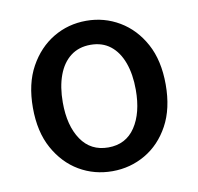

<svg xmlns="http://www.w3.org/2000/svg" viewBox="-64 -567 666 645"><g transform="rotate(-10 269.5 -244.5)"><path d="M270 12Q208 12 157 -18Q106 -48 74.5 -105Q43 -162 43 -244Q43 -326 74.5 -383Q106 -440 157 -470.5Q208 -501 270 -501Q331 -501 382.5 -470.5Q434 -440 465 -383Q496 -326 496 -244Q496 -162 465 -105Q434 -48 382.5 -18Q331 12 270 12ZM270 -69Q330 -69 362 -117Q394 -165 394 -244Q394 -297 379.5 -336.5Q365 -376 337.5 -397.5Q310 -419 270 -419Q230 -419 202 -397.5Q174 -376 159.5 -336.5Q145 -297 145 -244Q145 -165 177.5 -117Q210 -69 270 -69Z"/></g></svg>

Font: Source Sans 3 Medium
Style: Regular
Weight: 500
Designer: Paul D. Hunt
Foundry: Adobe
Version: Version 3.052;hotconv 1.1.0;makeotfexe 2.6.0